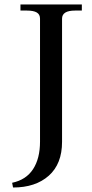

<svg xmlns="http://www.w3.org/2000/svg" viewBox="-20 -720 410 854"><path d="M34 93Q96 80 127 32.5Q158 -15 158 -90V-637Q158 -656 143.5 -664.5Q129 -673 100 -673H71V-700H344V-673H314Q256 -673 256 -637V-89Q256 9 197 61.5Q138 114 38 114Z"/></svg>

Font: TavirajRegular
Style: Regular
Weight: 400
Designer: Katatrad Team
Foundry: CadsonDemak
Version: Version 1.001